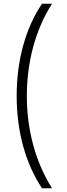

<svg xmlns="http://www.w3.org/2000/svg" viewBox="-20 -852 362 1037"><path d="M207 165H261C173 25 125 -147 125 -333C125 -521 173 -694 261 -832H207C119 -702 70 -528 70 -334C70 -140 119 33 207 165Z"/></svg>

Font: Noto Sans Devanagari UI SemiCondensed Light
Style: Regular
Weight: 300
Width: 4
Designer: Jelle Bosma - Monotype Design Team
Foundry: Monotype Imaging Inc.
Version: Version 2.004